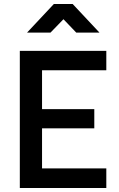

<svg xmlns="http://www.w3.org/2000/svg" viewBox="-20 -939 593 959"><path d="M79 0V-685H511V-588H190V-394H451V-298H190V-98H511V0ZM115 -776 249 -919H343L477 -776H361L297 -843L232 -776Z"/></svg>

Font: Titillium Web[RUS by Daymarius]
Style: Regular
Weight: 600
Designer: Cyrillization by Daymarius
Foundry: Cyrillization by Daymarius
Version: Version 1.002 September 11, 2018